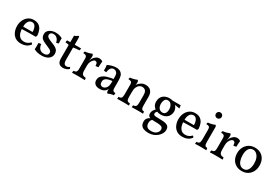

<svg xmlns="http://www.w3.org/2000/svg" viewBox="71 -1914 4862 3378"><g transform="rotate(30 2502.0 -225.0)"><path d="M252 9Q181 9 134 -23Q87 -55 63.5 -109.5Q40 -164 40 -229Q40 -293 65 -347Q90 -401 136.5 -434Q183 -467 247 -467Q312 -467 351.5 -439Q391 -411 410.5 -364Q430 -317 434 -260Q430 -240 419 -226Q402 -226 368 -226Q334 -226 291 -225.5Q248 -225 203 -223.5Q158 -222 118 -220V-271H330Q330 -337 306 -378Q282 -419 238 -419Q214 -419 191 -404.5Q168 -390 153 -353.5Q138 -317 138 -250Q138 -201 150.5 -154.5Q163 -108 194.5 -77.5Q226 -47 284 -47Q317 -47 349 -62Q381 -77 406 -105Q414 -101 421.5 -91.5Q429 -82 430 -74Q396 -29 351.5 -10Q307 9 252 9Z M829 -432Q828 -408 827.5 -381Q827 -354 831 -328Q821 -322 808 -319Q795 -316 781 -316Q779 -344 764.5 -369Q750 -394 726 -410Q702 -426 669 -426Q638 -426 619.5 -411Q601 -396 601 -371Q601 -354 608.5 -341Q616 -328 641.5 -313.5Q667 -299 720 -278Q774 -258 805 -238Q836 -218 849 -193Q862 -168 862 -132Q862 -90 838 -58Q814 -26 772.5 -8.5Q731 9 679 9Q619 9 583.5 -0.5Q548 -10 514 -28Q516 -44 516.5 -67Q517 -90 517 -113Q517 -136 515 -152Q523 -158 537.5 -160.5Q552 -163 567 -163Q575 -100 606 -69Q637 -38 689 -38Q730 -38 752.5 -56Q775 -74 775 -102Q775 -120 766.5 -133Q758 -146 735 -159Q712 -172 667 -190Q613 -212 580.5 -231Q548 -250 533.5 -276Q519 -302 519 -342Q519 -374 535 -397.5Q551 -421 576.5 -436.5Q602 -452 631 -459.5Q660 -467 685 -467Q730 -467 764 -458Q798 -449 829 -432Z M1110 9Q1051 9 1022.5 -21.5Q994 -52 994 -120V-391Q979 -396 963 -399.5Q947 -403 922 -404Q922 -417 924 -426.5Q926 -436 931 -448H994V-580Q1014 -585 1033.5 -596Q1053 -607 1068 -620Q1078 -616 1081 -608Q1084 -600 1084 -568V-448H1214Q1214 -438 1212 -426.5Q1210 -415 1205 -404Q1169 -403 1139 -399.5Q1109 -396 1084 -391V-141Q1084 -108 1091 -86.5Q1098 -65 1111 -55Q1124 -45 1142 -45Q1163 -45 1178.5 -51Q1194 -57 1208 -69Q1221 -54 1223 -36Q1207 -17 1174.5 -4Q1142 9 1110 9Z M1454 -147Q1454 -104 1463 -81.5Q1472 -59 1492 -50.5Q1512 -42 1543 -40Q1546 -32 1547 -21.5Q1548 -11 1548 3Q1533 2 1512.5 1.5Q1492 1 1469 0.5Q1446 0 1422 0Q1387 0 1348.5 0.5Q1310 1 1290 3Q1290 -11 1291 -21.5Q1292 -32 1295 -40Q1322 -42 1337 -49.5Q1352 -57 1358 -75.5Q1364 -94 1364 -127V-227H1454ZM1454 -293V-214H1364V-325L1454 -423Q1454 -389 1448 -361.5Q1442 -334 1437 -307ZM1432 -301Q1443 -329 1449 -347Q1455 -365 1462 -377Q1484 -412 1514 -435Q1544 -458 1583 -458Q1621 -458 1652 -434Q1650 -418 1648 -397Q1646 -376 1645.5 -355Q1645 -334 1645 -316Q1636 -313 1620.5 -310Q1605 -307 1588 -307Q1586 -355 1572.5 -370Q1559 -385 1539 -385Q1522 -385 1502 -365.5Q1482 -346 1468 -314Q1454 -282 1454 -243ZM1364 -214V-325Q1364 -349 1359 -364Q1354 -379 1338 -387Q1322 -395 1289 -396Q1289 -407 1291 -416Q1293 -425 1298 -433Q1329 -435 1369 -445Q1409 -455 1432 -467Q1441 -464 1447.5 -454.5Q1454 -445 1454 -423Z M2015 9Q2004 4 1997.5 -9Q1991 -22 1991 -50Q1991 -59 1992 -71.5Q1993 -84 1996 -94H1998Q1995 -78 1984.5 -59.5Q1974 -41 1957 -27Q1940 -12 1914 -2.5Q1888 7 1851 7Q1788 7 1755 -21.5Q1722 -50 1722 -99Q1722 -138 1740.5 -165.5Q1759 -193 1788.5 -211.5Q1818 -230 1852.5 -241Q1887 -252 1920 -258Q1953 -264 1978 -268Q1978 -309 1976.5 -332Q1975 -355 1970.5 -368.5Q1966 -382 1957 -392Q1945 -407 1929.5 -414.5Q1914 -422 1895 -422Q1862 -422 1843 -401.5Q1824 -381 1816 -354Q1808 -327 1807 -306Q1796 -306 1779.5 -307.5Q1763 -309 1755 -313Q1757 -338 1756 -369Q1755 -400 1750 -422Q1791 -443 1836.5 -455Q1882 -467 1920 -467Q1957 -467 1983.5 -456.5Q2010 -446 2026 -429Q2052 -404 2060 -363.5Q2068 -323 2068 -256V-146Q2068 -118 2072.5 -101.5Q2077 -85 2090 -77.5Q2103 -70 2130 -68Q2130 -58 2129 -45.5Q2128 -33 2124 -22Q2099 -21 2068.5 -12.5Q2038 -4 2015 9ZM1879 -48Q1901 -48 1924 -62.5Q1947 -77 1962.5 -108Q1978 -139 1978 -189V-227Q1953 -224 1925 -218.5Q1897 -213 1873 -202Q1849 -191 1834 -171.5Q1819 -152 1819 -119Q1819 -82 1837 -65Q1855 -48 1879 -48Z M2281 -214V-325Q2281 -349 2276 -364Q2271 -379 2255 -387Q2239 -395 2206 -396Q2206 -407 2208 -416Q2210 -425 2215 -433Q2246 -435 2286 -445Q2326 -455 2349 -467Q2358 -464 2364.5 -454.5Q2371 -445 2371 -423ZM2667 -127Q2667 -75 2681.5 -57.5Q2696 -40 2726 -40Q2729 -31 2730 -21Q2731 -11 2731 3Q2709 1 2681 0.5Q2653 0 2622 0Q2602 0 2580 0.5Q2558 1 2538.5 1.5Q2519 2 2503 3Q2503 -11 2504 -21.5Q2505 -32 2508 -40Q2544 -40 2560.5 -58.5Q2577 -77 2577 -127V-279Q2577 -350 2551 -375.5Q2525 -401 2484 -401Q2458 -401 2432 -384.5Q2406 -368 2388.5 -331.5Q2371 -295 2371 -234V-127Q2371 -77 2386 -58.5Q2401 -40 2440 -40Q2443 -31 2444 -21Q2445 -11 2445 3Q2431 2 2411 1.5Q2391 1 2369 0.5Q2347 0 2326 0Q2306 0 2284 0.5Q2262 1 2242 1.5Q2222 2 2207 3Q2207 -11 2208 -21.5Q2209 -32 2212 -40Q2251 -40 2266 -58.5Q2281 -77 2281 -127V-325L2371 -423Q2371 -411 2370 -396Q2369 -381 2364 -364Q2367 -369 2370 -375.5Q2373 -382 2379 -390Q2396 -413 2433.5 -437.5Q2471 -462 2524 -462Q2562 -462 2594.5 -446.5Q2627 -431 2647 -395.5Q2667 -360 2667 -299Z M2982 249Q2921 249 2882.5 233.5Q2844 218 2826 188Q2808 158 2808 114Q2808 76 2828.5 48Q2849 20 2886 4L2936 8Q2912 26 2903 46Q2894 66 2894 93Q2894 144 2919.5 170Q2945 196 3006 196Q3072 196 3109.5 163Q3147 130 3147 87Q3147 61 3134.5 46Q3122 31 3086.5 24Q3051 17 2982 17Q2937 17 2908.5 12.5Q2880 8 2863.5 -2.5Q2847 -13 2840.5 -29Q2834 -45 2834 -68Q2834 -101 2853.5 -132.5Q2873 -164 2904 -189L2941 -163Q2921 -146 2912.5 -131Q2904 -116 2904 -105Q2904 -87 2913.5 -78Q2923 -69 2954 -66Q2985 -63 3049 -63Q3116 -63 3155.5 -52Q3195 -41 3212.5 -17Q3230 7 3230 48Q3230 82 3211.5 117.5Q3193 153 3160 182.5Q3127 212 3081.5 230.5Q3036 249 2982 249ZM3006 -139Q2959 -139 2917 -157Q2875 -175 2849.5 -211Q2824 -247 2824 -301Q2824 -347 2844 -384.5Q2864 -422 2904.5 -444.5Q2945 -467 3004 -467Q3054 -467 3088.5 -450.5Q3123 -434 3145 -408.5Q3167 -383 3177 -355.5Q3187 -328 3187 -307Q3187 -261 3166.5 -222.5Q3146 -184 3105.5 -161.5Q3065 -139 3006 -139ZM3018 -185Q3051 -185 3072 -212.5Q3093 -240 3093 -292Q3093 -345 3067 -383.5Q3041 -422 2994 -422Q2954 -422 2935 -388.5Q2916 -355 2916 -314Q2916 -252 2943 -218.5Q2970 -185 3018 -185ZM3238 -396Q3222 -400 3199.5 -404Q3177 -408 3155.5 -411Q3134 -414 3119 -415L3049 -458H3231Q3235 -445 3236.5 -428.5Q3238 -412 3238 -396Z M3530 9Q3459 9 3412 -23Q3365 -55 3341.5 -109.5Q3318 -164 3318 -229Q3318 -293 3343 -347Q3368 -401 3414.5 -434Q3461 -467 3525 -467Q3590 -467 3629.5 -439Q3669 -411 3688.5 -364Q3708 -317 3712 -260Q3708 -240 3697 -226Q3680 -226 3646 -226Q3612 -226 3569 -225.5Q3526 -225 3481 -223.5Q3436 -222 3396 -220V-271H3608Q3608 -337 3584 -378Q3560 -419 3516 -419Q3492 -419 3469 -404.5Q3446 -390 3431 -353.5Q3416 -317 3416 -250Q3416 -201 3428.5 -154.5Q3441 -108 3472.5 -77.5Q3504 -47 3562 -47Q3595 -47 3627 -62Q3659 -77 3684 -105Q3692 -101 3699.5 -91.5Q3707 -82 3708 -74Q3674 -29 3629.5 -10Q3585 9 3530 9Z M3789 3Q3789 -7 3790 -18.5Q3791 -30 3794 -40Q3834 -40 3848.5 -58.5Q3863 -77 3863 -127V-325Q3863 -349 3858.5 -364.5Q3854 -380 3838 -388Q3822 -396 3788 -396Q3788 -407 3790 -416Q3792 -425 3797 -433Q3812 -433 3839.5 -438Q3867 -443 3893 -451Q3919 -459 3931 -467Q3940 -464 3946.5 -455Q3953 -446 3953 -427V-127Q3953 -77 3966.5 -58.5Q3980 -40 4012 -40Q4015 -30 4016 -17Q4017 -4 4017 3Q4000 2 3981 1.5Q3962 1 3942.5 0.5Q3923 0 3904 0Q3885 0 3864.5 0.5Q3844 1 3825 1.5Q3806 2 3789 3ZM3900 -580Q3875 -580 3858 -597Q3841 -614 3841 -638Q3841 -665 3859 -682Q3877 -699 3900 -699Q3927 -699 3943.5 -682Q3960 -665 3960 -638Q3960 -615 3942.5 -597.5Q3925 -580 3900 -580Z M4254 -147Q4254 -104 4263 -81.5Q4272 -59 4292 -50.5Q4312 -42 4343 -40Q4346 -32 4347 -21.5Q4348 -11 4348 3Q4333 2 4312.5 1.5Q4292 1 4269 0.5Q4246 0 4222 0Q4187 0 4148.5 0.5Q4110 1 4090 3Q4090 -11 4091 -21.5Q4092 -32 4095 -40Q4122 -42 4137 -49.5Q4152 -57 4158 -75.5Q4164 -94 4164 -127V-227H4254ZM4254 -293V-214H4164V-325L4254 -423Q4254 -389 4248 -361.5Q4242 -334 4237 -307ZM4232 -301Q4243 -329 4249 -347Q4255 -365 4262 -377Q4284 -412 4314 -435Q4344 -458 4383 -458Q4421 -458 4452 -434Q4450 -418 4448 -397Q4446 -376 4445.5 -355Q4445 -334 4445 -316Q4436 -313 4420.5 -310Q4405 -307 4388 -307Q4386 -355 4372.5 -370Q4359 -385 4339 -385Q4322 -385 4302 -365.5Q4282 -346 4268 -314Q4254 -282 4254 -243ZM4164 -214V-325Q4164 -349 4159 -364Q4154 -379 4138 -387Q4122 -395 4089 -396Q4089 -407 4091 -416Q4093 -425 4098 -433Q4129 -435 4169 -445Q4209 -455 4232 -467Q4241 -464 4247.5 -454.5Q4254 -445 4254 -423Z M4738 9Q4670 9 4619 -20.5Q4568 -50 4540 -103.5Q4512 -157 4512 -229Q4512 -297 4541 -351Q4570 -405 4621 -436Q4672 -467 4738 -467Q4809 -467 4859.5 -437Q4910 -407 4937 -353.5Q4964 -300 4964 -229Q4964 -161 4935.5 -107Q4907 -53 4856.5 -22Q4806 9 4738 9ZM4746 -39Q4806 -39 4835 -88.5Q4864 -138 4864 -217Q4864 -279 4845.5 -324.5Q4827 -370 4796 -394.5Q4765 -419 4728 -419Q4670 -419 4641.5 -372Q4613 -325 4613 -250Q4613 -183 4629.5 -135.5Q4646 -88 4676 -63.5Q4706 -39 4746 -39Z"/></g></svg>

Font: Vollkorn
Style: Regular
Weight: 400
Designer: Friedrich Althausen
Foundry: Friedrich Althausen
Version: Version 5.001